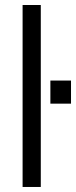

<svg xmlns="http://www.w3.org/2000/svg" viewBox="-20 -743 302 763"><path d="M69.8 0V-723.1H142.1V0ZM180.2 -331.1V-422.9H262.2V-331.1Z"/></svg>

Font: Archivo Light
Style: Regular
Weight: 300
Designer: Hector Gatti
Foundry: Omnibus-Type
Version: Version 2.001